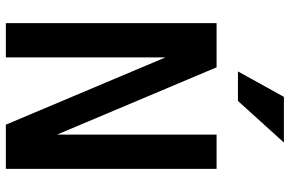

<svg xmlns="http://www.w3.org/2000/svg" viewBox="-187 -803 990 656"><g transform="rotate(90 308.0 -475.0)"><path d="M59 0V-720H210L471 -101L440 -96V-720H557V0H406L145 -619L176 -624V0ZM325 -793H224L311 -950H467Z"/></g></svg>

Font: Instrument Sans SemiCondensed SemiBold
Style: Regular
Weight: 600
Width: 4
Designer: Rodrigo Fuenzalida
Foundry: fragTYPE
Version: Version 1.000;gftools[0.9.28]